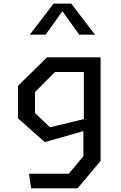

<svg xmlns="http://www.w3.org/2000/svg" viewBox="-20 -826 660 1046"><path d="M138 120.5H354.5L434.3 25.2V-144.3L436.8 -158.8V-513.7H528V50.8L402.5 200H149.7ZM78 -181.3V-358.3L236.2 -513.8H485.3V-433.7H279.2L170.8 -324.7V-209.8L252.5 -132.7L485.3 -188.7V-126.2L224.2 -51.8ZM271.8 -806.2H368.2L497.5 -637.2H411.5L305 -785.8H335L228.5 -637.2H142.5Z"/></svg>

Font: Monaspace Krypton Var
Style: Regular
Weight: 400
Designer: Riley Cran and the Lettermatic Team
Version: Version 1.101 (Monaspace Krypton Var)